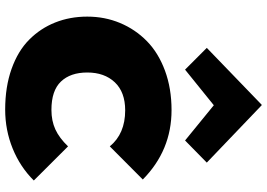

<svg xmlns="http://www.w3.org/2000/svg" viewBox="-166 -866 1042 750"><g transform="rotate(90 355.0 -491.0)"><path d="M551.8 -235.8 685.1 -102.1Q632.3 -48.8 560.3 -19.5Q488.3 9.8 408.2 9.8Q319.3 9.8 249.3 -15.1Q179.2 -40 135 -84Q90.8 -127.9 67.9 -185.5Q44.9 -243.2 44.9 -311Q44.9 -379.4 69.8 -439Q94.7 -498.5 140.4 -543.5Q186 -588.4 255.6 -614.3Q325.2 -640.1 410.2 -640.1Q567.4 -640.1 681.2 -527.8L551.8 -398.9Q502.4 -459 411.1 -459Q339.8 -459 301.5 -418.5Q263.2 -377.9 263.2 -311Q263.2 -245.1 298.6 -208Q334 -170.9 409.2 -170.9Q452.1 -170.9 485.6 -186.3Q519 -201.7 551.8 -235.8ZM391.1 -992.2 615.2 -777.8 528.8 -692.9 391.1 -805.2 252 -692.9 167 -777.8 389.2 -992.2Z"/></g></svg>

Font: Sinkin Sans 900 X Black
Style: Regular
Weight: 950
Designer: Keith Bates
Foundry: K-Type
Version: Sinkin Sans (version 1.0)  by Keith Bates   •   © 2014   www